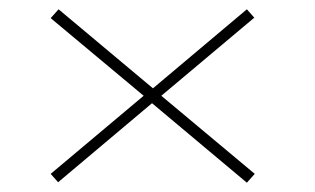

<svg xmlns="http://www.w3.org/2000/svg" viewBox="-20 -444 677 413"><path d="M528 -70 511 -51 307 -222 105 -52 89 -70 289 -238 89 -405 106 -424 309 -254 511 -424 527 -406 327 -238Z"/></svg>

Font: Padyakke Expanded One
Style: Regular
Weight: 400
Designer: James Puckett
Foundry: Dunwich Type Founders
Version: Version 1.500; ttfautohint (v1.8.4.7-5d5b)